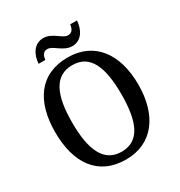

<svg xmlns="http://www.w3.org/2000/svg" viewBox="-209 -1047 1121 1199"><g transform="rotate(-30 351.0 -448.0)"><path d="M414 -771C479 -771 514 -830 518 -896H469C466 -869 456 -843 424 -843C384 -843 345 -906 280 -906C213 -906 179 -846 175 -781H223C227 -808 236 -834 268 -834C309 -834 348 -771 414 -771ZM351 10C543 10 650 -137 650 -358C650 -580 543 -725 352 -725C149 -725 51 -580 51 -359C51 -137 149 10 351 10ZM351 -46C223 -46 173 -162 173 -358C173 -555 223 -669 352 -669C481 -669 528 -555 528 -358C528 -162 481 -46 351 -46Z"/></g></svg>

Font: Noto Serif Lao SemiCondensed Medium
Style: Regular
Weight: 500
Width: 4
Designer: Monotype Design Team
Foundry: Monotype Imaging Inc.
Version: Version 2.003